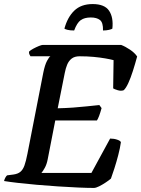

<svg xmlns="http://www.w3.org/2000/svg" viewBox="-30 -925 695 945"><path d="M432 0Q401 0 355 -2Q309 -4 256 -7.5Q203 -11 151 -15.5Q99 -20 56.5 -25Q14 -30 -10 -34Q-8 -43 -3.5 -51Q1 -59 5 -62L36 -66Q58 -69 70.5 -79.5Q83 -90 90.5 -111Q98 -132 105 -168L183 -567Q191 -606 201.5 -625.5Q212 -645 218 -648H120Q118 -651 115 -657Q112 -663 113 -671Q120 -678 134 -685.5Q148 -693 161.5 -698.5Q175 -704 181 -704H566Q587 -696 610 -680.5Q633 -665 645 -647Q635 -610 624 -575.5Q613 -541 601.5 -516Q590 -491 579 -481Q566 -476 549.5 -481Q533 -486 527 -490L529 -629Q514 -633 488.5 -637.5Q463 -642 431 -645Q399 -648 362 -648Q337 -648 322.5 -636.5Q308 -625 300.5 -606.5Q293 -588 289 -567L254 -392Q295 -393 329.5 -395.5Q364 -398 396.5 -401.5Q429 -405 459 -408L470 -393Q464 -371 458 -355Q452 -339 447 -332H242L205 -142Q200 -116 190.5 -99Q181 -82 174 -74H420L512 -243Q531 -243 547 -237.5Q563 -232 565 -225Q561 -196 552 -161.5Q543 -127 533 -96Q523 -65 516 -46Q507 -38 490.5 -27Q474 -16 458 -8Q442 0 432 0ZM335 -775Q315 -775 303 -778Q291 -781 287 -784Q302 -840 335.5 -872.5Q369 -905 426 -905Q485 -905 507 -872Q529 -839 523 -784Q519 -781 506 -778Q493 -775 477 -775Q478 -814 462 -826.5Q446 -839 417 -839Q386 -839 367.5 -826Q349 -813 335 -775Z"/></svg>

Font: Texturina Medium 12pt SemiBold
Style: Italic
Weight: 600
Italic angle: -11°
Version: Version 1.002